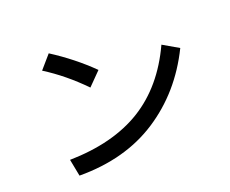

<svg xmlns="http://www.w3.org/2000/svg" viewBox="-109 -866 1218 1018"><g transform="rotate(-20 500.0 -356.5)"><path d="M183.6 -615.2 248 -689.5Q370.1 -611.3 465.8 -516.6L393.6 -443.4Q293.9 -545.9 183.6 -615.2ZM161.1 -120.1Q407.2 -125 569.3 -225.1Q731.4 -325.2 825.2 -528.3L913.1 -477.5Q808.6 -264.6 623 -144Q437.5 -23.4 179.7 -24.4Z"/></g></svg>

Font: Gothic A1 SemiBold
Style: Regular
Weight: 600
Version: Version 2.50